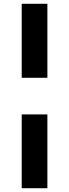

<svg xmlns="http://www.w3.org/2000/svg" viewBox="-20 -886 366 1017"><path d="M231 -866H95V-474H231ZM231 -280H95V111H231Z"/></svg>

Font: Glow Sans TC Compressed
Style: Bold
Weight: 700
Width: 2
Designer: Ryoko NISHIZUKA (kana, bopomofo & ideographs); Paul D. Hunt (Latin, Greek & Cyrillic); Sandoll Communications, Soo-young
Version: Version 0.93